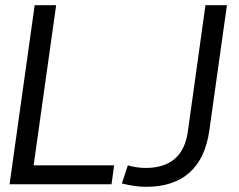

<svg xmlns="http://www.w3.org/2000/svg" viewBox="-20 -712 923 742"><path d="M545 10C686 10 769 -64 789 -208L857 -692H774L706 -204C693 -109 637 -63 543 -63C521 -63 498 -66 474 -73L451 -3C483 5 514 10 545 10ZM114 -692 17 0H411L421 -73H110L197 -692Z"/></svg>

Font: Cantarell
Style: Oblique
Weight: 400
Italic angle: -8°
Designer: Dave Crossland
Version: Version 0.024